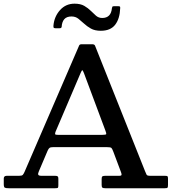

<svg xmlns="http://www.w3.org/2000/svg" viewBox="-20 -1000 912 1020"><path d="M0 -22V-51.5Q0 -66 15.5 -66H81Q96.5 -66 101 -71Q105.5 -76 110 -86L400.5 -758.5Q403.5 -765 414 -765H469.5Q482 -765 485 -757L751 -89.5Q756 -77 759 -71.5Q762 -66 779.5 -66H857Q867.5 -66 870 -63.5Q872.5 -61 872.5 -50V-18Q872.5 -6 870 -3Q867.5 0 855.5 0H539.5Q529 0 524.5 -2.8Q520 -5.5 520 -17V-49.5Q520 -60.5 524.2 -63.2Q528.5 -66 538.5 -66H612Q625.5 -66 625.8 -71.5Q626 -77 623 -85L582.5 -193Q576.5 -209 572.2 -213.8Q568 -218.5 545 -218.5H266Q249.5 -218.5 243.8 -214.8Q238 -211 233 -199.5L186.5 -90Q181 -78 183.2 -72Q185.5 -66 201.5 -66H273.5Q283 -66 286.5 -63Q290 -60 290 -50.5V-16.5Q290 -4.5 287.5 -2.2Q285 0 273 0H26Q11 0 5.5 -3Q0 -6 0 -22ZM409 -614 275 -300Q271.5 -290.5 273 -287Q274.5 -283.5 289 -283.5H521.5Q543.5 -283.5 544.5 -287.8Q545.5 -292 539.5 -307.5L426 -611.5Q420 -627 417.2 -626.8Q414.5 -626.5 409 -614ZM515.5 -836.5Q484 -836.5 463 -848.2Q442 -860 425.5 -875.5Q412.5 -887.5 397 -900Q381.5 -912.5 360 -912.5Q334 -912.5 321.5 -898Q309 -883.5 307.5 -857Q306 -850 297 -850H274.5Q266 -850 264.8 -853.8Q263.5 -857.5 264 -865Q268.5 -912.5 299 -946.5Q329.5 -980.5 376 -980.5Q407.5 -980.5 427.8 -968.8Q448 -957 463.5 -941.5Q475.5 -929.5 489.5 -917Q503.5 -904.5 523 -904.5Q569.5 -904.5 574.5 -956Q575.5 -962 577 -964.5Q578.5 -967 586 -967H609Q616 -967 617.5 -964.5Q619 -962 618.5 -956Q616.5 -900.5 591.8 -868.5Q567 -836.5 515.5 -836.5Z"/></svg>

Font: Besley Medium
Style: Regular
Weight: 500
Designer: Owen Earl
Foundry: indestructible type*
Version: Version 2.001; ttfautohint (v1.8.3)